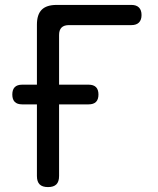

<svg xmlns="http://www.w3.org/2000/svg" viewBox="-20 -750 640 780"><path d="M175 10Q152 10 141 -1Q130 -12 130 -35V-650Q130 -691 149.5 -710.5Q169 -730 210 -730H514Q534 -730 544.5 -719.5Q555 -709 555 -689Q555 -669 544.5 -658.5Q534 -648 514 -648H260Q240 -648 230 -638Q220 -628 220 -608V-35Q220 -12 209 -1Q198 10 175 10ZM70 -326Q50 -326 40 -336Q30 -346 30 -366Q30 -386 40 -396Q50 -406 70 -406H340Q360 -406 370 -396Q380 -386 380 -366Q380 -346 370 -336Q360 -326 340 -326Z"/></svg>

Font: Maple Mono
Style: Regular
Weight: 400
Monospace: yes
Designer: subframe7536
Version: Version 7.300